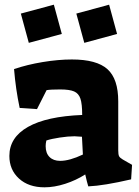

<svg xmlns="http://www.w3.org/2000/svg" viewBox="-20 -787 594 820"><path d="M20 -121Q20 -200 99.5 -245Q179 -290 331 -296Q331 -343 323.5 -365.5Q316 -388 296.5 -396.5Q277 -405 237 -405Q196 -405 179 -402L138 -321L64 -326Q47 -406 40 -492Q96 -511 162.5 -522Q229 -533 287 -533Q393 -533 439 -491.5Q485 -450 485 -354V-145Q485 -127 488.5 -120Q492 -113 504 -106L544 -83L540 -21Q424 6 357 9Q355 3 351 -12.5Q347 -28 344 -42Q305 -17 258.5 -2Q212 13 170 13Q102 13 61 -24.5Q20 -62 20 -121ZM334 -127 330 -203Q306 -205 298 -205Q271 -205 235 -199.5Q199 -194 178 -187Q175 -174 175 -163Q175 -133 191.5 -116.5Q208 -100 237 -100Q277 -100 334 -127ZM69 -729 210 -767 244 -642 103 -604ZM306 -729 446 -767 480 -642 340 -604Z"/></svg>

Font: Suez One
Style: Regular
Weight: 400
Designer: Michal Sahar
Foundry: Hagilda
Version: Version 1.001